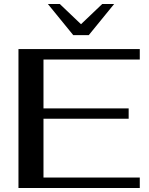

<svg xmlns="http://www.w3.org/2000/svg" viewBox="-20 -947 752 967"><path d="M73 -700H684V-647H199V-401H628V-349H199V-53H684V0H73ZM221 -927H281L388 -825L495 -927H555L427 -770H349Z"/></svg>

Font: Fahkwang Medium
Style: Regular
Weight: 500
Version: Version 1.000; ttfautohint (v1.6)